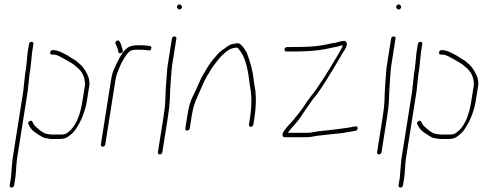

<svg xmlns="http://www.w3.org/2000/svg" viewBox="-20 -665 2190 869"><path d="M213.6 -56H251.9C258.9 -56 265.4 -56.5 271.6 -57.5C277.8 -58.5 287.3 -65 300.2 -77C325.8 -102.8 343.4 -146.1 353 -207L364 -276C364.7 -280.7 364.9 -285 364.5 -289C363.1 -315 353.5 -336.7 335.8 -354L319.3 -368C314.5 -372.7 310.4 -375.8 306.9 -377.5C303.4 -379.2 298.9 -381.8 293.2 -385.5C287.5 -389.2 282.3 -392.3 277.6 -394.8C272.9 -397.3 267.5 -400.2 261.5 -403.5C258.5 -405.2 253.1 -408 245.3 -412C237.4 -416 230 -418 222.7 -418H215.7C209 -418 206.2 -421.3 207.3 -428C208.3 -434.7 212.2 -438 218.9 -438H225.9C237.2 -438 258 -429.5 288.5 -412.5C291.4 -410.8 295.7 -408 301.4 -404C307 -400 311.7 -397.2 315.4 -395.5C319.1 -393.8 324.1 -390.3 330.2 -385L346 -371C351.7 -365.7 356.7 -359.5 361.1 -352.5C378.7 -327 388 -301.5 384 -276L373 -207C369 -181.3 360.9 -154.6 348.9 -127C346.2 -121 343.3 -115 340 -109C336.7 -103 331.2 -93.4 322.8 -80.3C314.5 -67.1 301.7 -55 284.5 -44C276.1 -38.7 264.2 -36 248.7 -36H209.7C207.7 -36 199.9 -37.3 186.3 -40C177.9 -40 164.9 -48.1 140.9 -64.2C127.8 -73.1 118.7 -83 113.4 -94L108.8 -103C105.7 -108.3 107.2 -112.8 113.5 -116.5C119.7 -120.2 124.1 -119.3 126.6 -114L131.1 -105C133.6 -99.7 137.8 -94.7 143.8 -90C162.5 -72.4 177.4 -62.1 190.8 -59ZM121.7 -393 117.6 -354 113.6 -329 105 -249.5 56.6 56 53.9 86C52.3 112.7 50.9 130 49.6 138L43.9 174C43.5 176.7 42.1 179 39.8 181C37.5 183 35 184 32.4 184C29.7 184 27.5 183 25.8 181C24.1 179 23.5 176.7 23.9 174L29.6 138C30.5 132.7 30.9 127.7 31 123C31.1 118.3 31.4 113 32.1 107C32.7 101 33.2 94.3 33.7 87L36.6 56L84.9 -249L93.6 -329L97.6 -354L101.7 -393L104.8 -425L111.3 -466C111.7 -468.7 113.1 -471 115.4 -473C117.7 -475 120.2 -476 122.9 -476C125.6 -476 127.7 -475 129.4 -473C131.1 -471 131.7 -468.7 131.3 -466L124.8 -425Z M527.4 -424.5C534.1 -426.8 536.9 -431 535.8 -437C530.8 -454.7 527.7 -464.7 526.6 -467L521.2 -477C518.7 -482.3 514.3 -483.3 508.1 -480C502 -476.7 500.4 -472 503.4 -466L507.8 -456C511.2 -449.3 513.9 -440.7 515.7 -430C516.8 -424 520.7 -422.2 527.4 -424.5ZM444.8 -1C447.4 -1 449.9 -2 452.3 -4C454.6 -6 455.9 -8.3 456.4 -11L502.6 -303C504.9 -317.3 507.8 -328.6 511.5 -337C514.1 -343 517.3 -350.7 521.1 -360.2C524.9 -369.7 529 -378.5 533.3 -386.5C547.1 -411.8 559.5 -428 570.7 -435C576 -438.3 585.2 -440 598.3 -440H613.3C625.3 -440 638.2 -439 651.8 -437C658.3 -435.7 662.5 -438.3 664.6 -445C666.7 -451.7 664.5 -455.7 658 -457C644.3 -459 630.5 -460 616.5 -460H601.5C583.7 -460 569.5 -456.7 558.9 -450C541.5 -438.3 524.5 -414.2 507.9 -377.5C505.3 -371.8 501.3 -363 495.7 -351C490.1 -339 485.8 -323 482.6 -303L436.4 -11C435.9 -8.3 436.6 -6 438.3 -4C439.9 -2 442.1 -1 444.8 -1Z M769.7 -500C763.1 -500 759.2 -496.7 758.1 -490L738.7 -367.5C737.3 -358.5 736.3 -348.8 735.7 -338.5C735 -328.2 734.3 -318.7 733.6 -310C732.9 -301.3 732.2 -292.3 731.4 -283C730.6 -273.7 730 -262.5 729.6 -249.5C729.2 -236.5 728.6 -221.6 728 -204.8C727.3 -188 724.5 -164.1 719.6 -133L694.7 24C694.3 26.7 694.9 29 696.6 31C698.3 33 700.5 34 703.2 34C705.8 34 708.3 33 710.6 31C712.9 29 714.3 26.7 714.7 24L739.6 -133C744.6 -164.6 747.5 -190.4 748.4 -210.5C749 -224.8 749.5 -238.5 749.9 -251.5C750.3 -264.5 751.2 -279.6 752.7 -296.7C754.1 -313.9 755.2 -328.3 755.9 -340C756.5 -350 757.5 -359.3 758.8 -368L778.1 -490C779.2 -496.7 776.4 -500 769.7 -500ZM785.2 -642C779.8 -637.3 779.5 -632.2 784.3 -626.5C789 -620.8 794.1 -620.3 799.5 -625C804.9 -629.7 805.3 -634.8 800.5 -640.5C795.7 -646.2 790.6 -646.7 785.2 -642Z M827.2 -74C829.9 -74 832.4 -75 834.7 -77C837 -79 838.4 -81.3 838.8 -84L848.6 -146C853.3 -175.4 861.8 -203.1 874.3 -229C878.7 -238.3 885.1 -252.8 893.4 -272.3C901.7 -291.9 909.7 -308.5 917.5 -322C923.4 -330 928.9 -339 933.8 -349C940.6 -360 952.1 -375.6 968.4 -395.8C976.9 -406.3 983.8 -413.7 989.2 -418C1006.8 -435.2 1021.7 -444.9 1034.5 -447C1038.7 -447.7 1043.2 -448.5 1048.1 -449.5C1053 -450.5 1057.8 -447 1063.3 -439C1084.9 -413.3 1099.6 -369 1107.2 -306C1109.2 -289.3 1110.8 -278 1111.8 -272C1120.1 -231.7 1119.7 -183 1110.7 -126L1106.7 -101C1106.3 -98.3 1107 -96 1108.6 -94C1110.3 -92 1112.5 -91 1115.2 -91C1117.8 -91 1120.3 -92 1122.6 -94C1125 -96 1126.3 -98.3 1126.7 -101L1130.7 -126C1138.5 -175.4 1140.2 -218.6 1135.7 -255.5C1134.7 -263.8 1133.5 -271 1132.1 -277C1130.7 -283 1129.1 -294.7 1127.2 -312C1123.6 -344.3 1113.6 -382.3 1097.2 -426C1083.2 -451.3 1070.6 -465.5 1060.8 -468.5C1056.3 -470.2 1045.7 -469 1029.2 -465C1021 -462.9 1010 -456.4 996.3 -445.4C981.9 -436.3 970.6 -426.8 962.5 -417C957.6 -411 950.8 -403 942.3 -393.1C933.7 -383.2 925.3 -371 917 -356.5C911.4 -346.8 905.8 -337.4 899.9 -328.3C894.1 -319.2 884.2 -298.2 870.1 -265.5C865.3 -254.5 858.5 -240.2 849.7 -222.5C840.9 -204.8 833.9 -179.3 828.6 -146L818.8 -84C818.4 -81.3 819 -79 820.7 -77C822.4 -75 824.6 -74 827.2 -74Z M1267.5 -442C1267.1 -439.3 1267.7 -437 1269.4 -435C1271.1 -433 1273.3 -432 1275.9 -432H1319.9C1332.6 -432 1350 -432.5 1372.2 -433.5C1379.5 -433.8 1387.3 -434.3 1393.9 -435L1413.7 -437L1435.2 -440C1441.8 -440.7 1447.8 -441.7 1453.3 -443C1458.8 -444.3 1465.6 -445.8 1474 -447.3C1482.3 -448.9 1489.1 -450.3 1494.4 -451.5C1498.8 -452.5 1502.9 -453.3 1506.8 -454C1510.6 -454.7 1514.9 -455.8 1519.7 -457.5C1524.5 -459.2 1528.4 -460 1531.4 -460C1530.9 -457.3 1528.7 -451.9 1524.8 -443.7C1520.8 -435.5 1500.7 -401.7 1464.5 -342.3C1452.9 -323.1 1441.4 -305.3 1430 -289L1412.2 -262C1407 -254 1399.5 -244.2 1389.7 -232.5C1380 -220.9 1365.5 -200.2 1346.4 -170.5C1342.4 -164.8 1337.5 -158.8 1332.2 -152.5C1326.8 -146.2 1321.8 -139.8 1317.1 -133.5C1312.5 -127.2 1307.7 -121.5 1303 -116.5C1298.2 -111.5 1293.8 -106.8 1289.7 -102.5C1285.7 -98.2 1282 -93.8 1278.7 -89.5C1275.3 -85.2 1271.4 -80.2 1266.8 -74.5C1262.2 -68.8 1259.6 -62.5 1258.8 -55.5C1258 -48.5 1261.2 -44.7 1268.5 -44H1371C1378.5 -44 1387.3 -45.1 1397.6 -47.4C1407.8 -49.6 1421.6 -51.5 1439.1 -53C1455.4 -54.4 1468.4 -55.9 1479.3 -57.5C1487.4 -58.5 1497.6 -59.6 1509.9 -60.6C1522.1 -61.7 1537.8 -64 1556.9 -67.5C1562.3 -68.5 1569.2 -69.7 1577.4 -71L1588.7 -73C1595.6 -74.3 1598.9 -78.3 1598.6 -85C1598.3 -91.7 1595.1 -94.3 1588.9 -93L1576.6 -91C1568.4 -88.9 1556.2 -86.9 1540.1 -85C1534.4 -84.3 1528.6 -83.5 1522.7 -82.5C1516.9 -81.5 1510.4 -80.7 1503.3 -80C1496.2 -79.3 1487.9 -78.4 1478.4 -77.2C1471 -75.9 1458.6 -74.6 1440.8 -73C1433.2 -72.3 1425.7 -71.5 1418.3 -70.5C1410.9 -69.5 1403.2 -68.2 1395.2 -66.5C1387.1 -64.8 1380.1 -64 1374.1 -64H1282.6C1286.8 -69.3 1290.6 -74.2 1293.9 -78.5C1297.3 -82.8 1300.8 -87 1304.4 -91L1317.1 -105C1322 -110.3 1326.9 -116.3 1332 -123C1337 -129.7 1341.3 -136 1345.2 -142C1349.2 -148 1353 -153.8 1356.6 -159.5C1360.3 -165.2 1364.3 -171 1368.8 -177C1373.2 -183 1378.9 -191 1385.7 -201C1392.5 -211 1399 -219.7 1405.2 -227C1418.2 -241.3 1444 -280.2 1482.5 -343.5C1489.6 -355.2 1496.4 -366.5 1502.9 -377.5C1509.4 -388.5 1518.4 -403.9 1530 -423.6C1543.6 -443.4 1550.5 -457.5 1550 -466C1548.8 -475.3 1544.2 -480 1537.5 -480C1531.5 -480 1524.2 -478.7 1515.6 -476.1C1507 -473.5 1500.3 -471.8 1495.6 -471C1491.5 -470.3 1486.4 -469.5 1480.4 -468.6C1474.4 -467.7 1465.6 -465.8 1454.2 -463C1448.7 -461.7 1443 -460.7 1436.9 -460L1416.1 -457C1409 -456.3 1401.1 -455.5 1392.2 -454.6C1381.4 -453.7 1363.2 -453 1338.7 -452.5C1322.3 -452.2 1302.4 -452 1279.1 -452C1276.4 -452 1273.9 -451 1271.6 -449C1269.3 -447 1267.9 -444.7 1267.5 -442Z M1761.7 -500C1755.1 -500 1751.2 -496.7 1750.1 -490L1730.7 -367.5C1729.3 -358.5 1728.3 -348.8 1727.7 -338.5C1727 -328.2 1726.3 -318.7 1725.6 -310C1724.9 -301.3 1724.2 -292.3 1723.4 -283C1722.6 -273.7 1722 -262.5 1721.6 -249.5C1721.2 -236.5 1720.6 -221.6 1720 -204.8C1719.3 -188 1716.5 -164.1 1711.6 -133L1686.7 24C1686.3 26.7 1686.9 29 1688.6 31C1690.3 33 1692.5 34 1695.2 34C1697.8 34 1700.3 33 1702.6 31C1704.9 29 1706.3 26.7 1706.7 24L1731.6 -133C1736.6 -164.6 1739.5 -190.4 1740.4 -210.5C1741 -224.8 1741.5 -238.5 1741.9 -251.5C1742.3 -264.5 1743.2 -279.6 1744.7 -296.7C1746.1 -313.9 1747.2 -328.3 1747.9 -340C1748.5 -350 1749.5 -359.3 1750.8 -368L1770.1 -490C1771.2 -496.7 1768.4 -500 1761.7 -500ZM1777.2 -642C1771.8 -637.3 1771.5 -632.2 1776.3 -626.5C1781 -620.8 1786.1 -620.3 1791.5 -625C1796.9 -629.7 1797.3 -634.8 1792.5 -640.5C1787.7 -646.2 1782.6 -646.7 1777.2 -642Z M1973.6 -56H2011.9C2018.9 -56 2025.4 -56.5 2031.6 -57.5C2037.8 -58.5 2047.3 -65 2060.2 -77C2085.8 -102.8 2103.4 -146.1 2113 -207L2124 -276C2124.7 -280.7 2124.9 -285 2124.5 -289C2123.1 -315 2113.5 -336.7 2095.8 -354L2079.3 -368C2074.5 -372.7 2070.4 -375.8 2066.9 -377.5C2063.4 -379.2 2058.9 -381.8 2053.2 -385.5C2047.5 -389.2 2042.3 -392.3 2037.6 -394.8C2032.9 -397.3 2027.5 -400.2 2021.5 -403.5C2018.5 -405.2 2013.1 -408 2005.3 -412C1997.4 -416 1990 -418 1982.7 -418H1975.7C1969 -418 1966.2 -421.3 1967.3 -428C1968.3 -434.7 1972.2 -438 1978.9 -438H1985.9C1997.2 -438 2018 -429.5 2048.5 -412.5C2051.4 -410.8 2055.7 -408 2061.4 -404C2067 -400 2071.7 -397.2 2075.4 -395.5C2079.1 -393.8 2084.1 -390.3 2090.2 -385L2106 -371C2111.7 -365.7 2116.7 -359.5 2121.1 -352.5C2138.7 -327 2148 -301.5 2144 -276L2133 -207C2129 -181.3 2120.9 -154.6 2108.9 -127C2106.2 -121 2103.3 -115 2100 -109C2096.7 -103 2091.2 -93.4 2082.8 -80.3C2074.5 -67.1 2061.7 -55 2044.5 -44C2036.1 -38.7 2024.2 -36 2008.7 -36H1969.7C1967.7 -36 1959.9 -37.3 1946.3 -40C1937.9 -40 1924.9 -48.1 1900.9 -64.2C1887.8 -73.1 1878.7 -83 1873.4 -94L1868.8 -103C1865.7 -108.3 1867.2 -112.8 1873.5 -116.5C1879.7 -120.2 1884.1 -119.3 1886.6 -114L1891.1 -105C1893.6 -99.7 1897.8 -94.7 1903.8 -90C1922.5 -72.4 1937.4 -62.1 1950.8 -59ZM1881.7 -393 1877.6 -354 1873.6 -329 1865 -249.5 1816.6 56 1813.9 86C1812.3 112.7 1810.9 130 1809.6 138L1803.9 174C1803.5 176.7 1802.1 179 1799.8 181C1797.5 183 1795 184 1792.4 184C1789.7 184 1787.5 183 1785.8 181C1784.1 179 1783.5 176.7 1783.9 174L1789.6 138C1790.5 132.7 1790.9 127.7 1791 123C1791.1 118.3 1791.4 113 1792.1 107C1792.7 101 1793.2 94.3 1793.7 87L1796.6 56L1844.9 -249L1853.6 -329L1857.6 -354L1861.7 -393L1864.8 -425L1871.3 -466C1871.7 -468.7 1873.1 -471 1875.4 -473C1877.7 -475 1880.2 -476 1882.9 -476C1885.6 -476 1887.7 -475 1889.4 -473C1891.1 -471 1891.7 -468.7 1891.3 -466L1884.8 -425Z"/></svg>

Font: Proton
Style: RgCndIt
Weight: 500
Version: Version 1.017